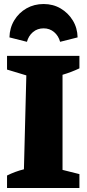

<svg xmlns="http://www.w3.org/2000/svg" viewBox="-20 -935 433 955"><path d="M15 0V-62Q55 -82 99 -93L111 -560L15 -589V-657H375V-595Q335 -576 291 -563V-90L375 -69V0ZM197 -915Q244 -915 281.5 -893Q319 -871 342 -833.5Q365 -796 366 -749L279 -727Q271 -757 249 -775.5Q227 -794 197 -794Q166 -794 144 -775.5Q122 -757 114 -727L27 -749Q28 -796 51 -834Q74 -872 112 -893.5Q150 -915 197 -915Z"/></svg>

Font: Piazzolla ExtraBold
Style: Regular
Weight: 800
Designer: Juan Pablo del Peral
Foundry: Huerta Tipografica
Version: Version 1.330